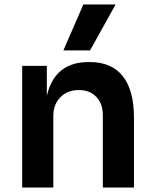

<svg xmlns="http://www.w3.org/2000/svg" viewBox="-20 -837 688 857"><path d="M79 -543H189V-409Q224 -560 375 -560H381Q478 -560 528 -497Q578 -434 578 -311V0H439V-323Q439 -374 410 -404.5Q381 -435 332 -435Q281 -435 249.5 -403Q218 -371 218 -319V0H79ZM352 -817H496L382 -612H263Z"/></svg>

Font: Sora-SIA SemiBold
Style: Regular
Weight: 600
Designer: Jonathan Barnbrook, Julián Moncada
Foundry: Barnbrook Fonts
Version: Version 2.000